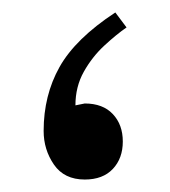

<svg xmlns="http://www.w3.org/2000/svg" viewBox="-20 -273 273 308"><path d="M116 15Q83 15 66.5 -9Q50 -33 50 -63Q50 -120 75.5 -165.5Q101 -211 165 -253L183 -229Q167 -218 147.5 -200Q128 -182 114.5 -158Q101 -134 101 -104L116 -107Q145 -107 161 -90Q177 -73 177 -46Q177 -19 161 -2Q145 15 116 15Z"/></svg>

Font: El Messiri
Style: Bold
Weight: 700
Designer: Mohamed Gaber
Foundry: Kief Type Foundry
Version: Version 2.020; ttfautohint (v1.8.3)